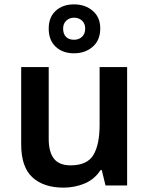

<svg xmlns="http://www.w3.org/2000/svg" viewBox="-20 -849 682 879"><path d="M562 -542V0H463L446 -70H440Q413 -28 367.5 -9Q322 10 271 10Q180 10 128.5 -37Q77 -84 77 -188V-542H203V-213Q203 -153 227 -122.5Q251 -92 303 -92Q379 -92 407.5 -139.5Q436 -187 436 -277V-542ZM319 -605Q267 -605 235 -635Q203 -665 203 -718Q203 -770 235 -799.5Q267 -829 319 -829Q370 -829 404.5 -799.5Q439 -770 439 -719Q439 -665 404.5 -635Q370 -605 319 -605ZM319 -667Q341 -667 355.5 -680.5Q370 -694 370 -718Q370 -741 355.5 -754.5Q341 -768 319 -768Q298 -768 283.5 -754.5Q269 -741 269 -718Q269 -694 282 -680.5Q295 -667 319 -667Z"/></svg>

Font: Noto Sans Hanifi Rohingya SemiBold
Style: Regular
Weight: 600
Version: Version 2.101